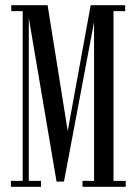

<svg xmlns="http://www.w3.org/2000/svg" viewBox="-20 -720 524 740"><path d="M22 0V-23H67.5V-677H23.5V-700H163.5L241 -215L329.5 -700H462.5V-677H417.5V-23H464.5V0H298V-23H342.5V-635L226.5 -20H198L91 -650.5V-23H138V0Z"/></svg>

Font: Imbue 50pt
Style: Regular
Weight: 400
Designer: Tyler Finck
Foundry: Etcetera Type Company
Version: Version 1.102; ttfautohint (v1.8.3)